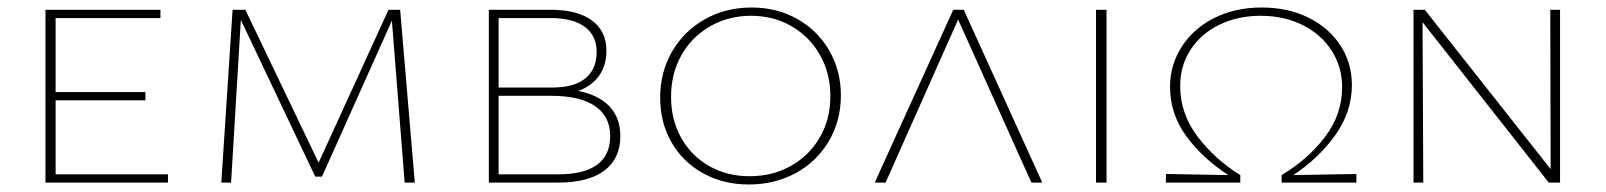

<svg xmlns="http://www.w3.org/2000/svg" viewBox="-20 -486 4273 511"><path d="M427 -22V0H101V-460H407V-438H128V-241H367V-219H128V-22Z M1057 0 1023 -431 837 -16H819L621 -433L595 0H569L599 -460H633L828 -53L1014 -460H1045L1084 0Z M1631 -124Q1631 -64 1588.5 -32Q1546 0 1465 0H1281V-460H1446Q1517 -460 1555.5 -431.5Q1594 -403 1594 -351Q1594 -312 1574.5 -284.5Q1555 -257 1519 -244Q1574 -233 1602.5 -202.5Q1631 -172 1631 -124ZM1307 -438V-253H1450Q1508 -253 1538 -277.5Q1568 -302 1568 -348Q1568 -391 1536.5 -414.5Q1505 -438 1444 -438ZM1604 -124Q1604 -176 1564 -203.5Q1524 -231 1447 -231H1307V-22H1465Q1604 -22 1604 -124Z M1737 -226Q1737 -294 1768.5 -348.5Q1800 -403 1855.5 -434.5Q1911 -466 1980 -466Q2048 -466 2102 -435.5Q2156 -405 2187 -351.5Q2218 -298 2218 -232Q2218 -165 2186 -110.5Q2154 -56 2098 -25.5Q2042 5 1973 5Q1905 5 1851 -25Q1797 -55 1767 -107.5Q1737 -160 1737 -226ZM2190 -230Q2190 -291 2162.5 -339.5Q2135 -388 2087 -416Q2039 -444 1979 -444Q1919 -444 1870 -416Q1821 -388 1793.5 -339Q1766 -290 1766 -228Q1766 -167 1793 -119Q1820 -71 1867.5 -44Q1915 -17 1975 -17Q2036 -17 2085 -44.5Q2134 -72 2162 -120.5Q2190 -169 2190 -230Z M2725 0 2530 -434 2337 0H2308L2517 -460H2545L2754 0Z M2897 -460H2925V0H2897Z M3590 -23V0H3391V-20Q3460 -61 3506 -121Q3552 -181 3552 -254Q3552 -308 3524 -351.5Q3496 -395 3446.5 -419.5Q3397 -444 3335 -444Q3274 -444 3225 -420Q3176 -396 3148.5 -353.5Q3121 -311 3121 -257Q3121 -184 3167 -123Q3213 -62 3281 -20V0H3083V-23L3249 -20Q3180 -65 3137 -124Q3094 -183 3094 -255Q3094 -313 3125 -361.5Q3156 -410 3211.5 -438Q3267 -466 3338 -466Q3408 -466 3462.5 -439Q3517 -412 3547.5 -365Q3578 -318 3578 -260Q3578 -188 3533.5 -126Q3489 -64 3422 -20Z M4132 -460V0H4102L3766 -427L3768 0H3742V-460H3772L4107 -36L4106 -460Z"/></svg>

Font: Ysabeau SC Extralight
Style: Regular
Weight: 200
Designer: Christian Thalmann (Catharsis Fonts)
Version: Version 0.003